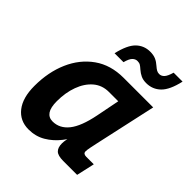

<svg xmlns="http://www.w3.org/2000/svg" viewBox="-207 -872 1014 1014"><g transform="rotate(45 300.0 -365.0)"><path d="M172.8 12Q108 12 70.1 -36.3Q32.2 -84.6 32.2 -172.8Q32.2 -275.8 68 -357.8Q103.8 -439.8 171.5 -487.9Q239.2 -536 335.2 -536H556.2L480.4 -191.6Q475.8 -170.2 471.7 -150.3Q467.6 -130.4 467.6 -119.6Q467.6 -110 473.7 -105.8Q479.8 -101.6 490.4 -101.6H546.8L524 0H420Q380.4 0 365 -14.9Q349.6 -29.8 349.6 -60.8Q349.6 -74.8 353.5 -93.9Q357.4 -113 363.3 -132.3Q369.2 -151.6 375.2 -166L391.2 -163.6Q371 -117.2 339.6 -77.1Q308.2 -37 266.6 -12.5Q225 12 172.8 12ZM232.8 -107.6Q285 -107.6 321.1 -152.8Q357.2 -198 376.8 -296.8L402.8 -428.4H333.2Q282.6 -428.4 246.8 -397.7Q211 -367 192 -315.1Q173 -263.2 173 -199.6Q173 -152.2 188.3 -129.9Q203.6 -107.6 232.8 -107.6ZM439.2 -600.4Q415.8 -600.4 399.1 -608.2Q382.4 -616 366.8 -629.6Q354.8 -640.6 346.2 -645.7Q337.6 -650.8 324.4 -650.8Q309.4 -650.8 297.1 -638.6Q284.8 -626.4 276.4 -594H209.6Q227.6 -671.4 259.7 -702.3Q291.8 -733.2 337.2 -733.2Q362.4 -733.2 379.7 -725.5Q397 -717.8 413.2 -703.2Q424.8 -693 433.8 -687.9Q442.8 -682.8 453.6 -682.8Q469.6 -682.8 481.5 -695.7Q493.4 -708.6 502.8 -742H569.6Q552.2 -664.6 519.2 -632.5Q486.2 -600.4 439.2 -600.4Z"/></g></svg>

Font: Geist Mono
Style: Italic
Weight: 400
Italic angle: -12°
Monospace: yes
Designer: Basement.studio, Andrés Briganti, Mateo Zaragoza
Foundry: Basement.studio, Vercel, Andrés Briganti, Guido Ferreyra, Mateo Zaragoza
Version: Version 1.500